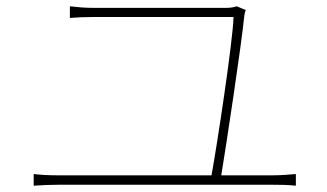

<svg xmlns="http://www.w3.org/2000/svg" viewBox="-20 -668 1040 610"><path d="M87 -115V-78C115 -80 139 -81 164 -81H847C864 -81 895 -81 920 -78V-115C895 -113 872 -111 847 -111H683C699 -208 746 -518 756 -616C757 -624 758 -630 761 -636L732 -648C726 -646 715 -643 701 -643C620 -643 310 -643 279 -643C247 -643 229 -645 202 -648V-611C229 -613 246 -614 280 -614C311 -614 625 -614 722 -614C720 -539 670 -209 652 -111H164C139 -111 114 -112 87 -115Z"/></svg>

Font: Harano Aji Gothic CN ExtraLight
Style: Regular
Weight: 250
Foundry: Masamichi Hosoda
Version: HaranoAjiGothicCN-ExtraLight version 20230610;ttx 4.39.4